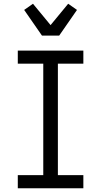

<svg xmlns="http://www.w3.org/2000/svg" viewBox="-20 -1005 540 1025"><path d="M75 0V-70H211V-665H75V-735H425V-665H289V-70H425V0ZM204 -815 109 -952 156 -985 250 -871 344 -985 391 -952 296 -815Z"/></svg>

Font: Moesevka
Style: Regular
Weight: 400
Monospace: yes
Designer: Belleve Invis
Foundry: Belleve Invis
Version: Version 32.5.0; ttfautohint (v1.8.4)